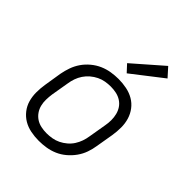

<svg xmlns="http://www.w3.org/2000/svg" viewBox="-214 -892 1027 1027"><g transform="rotate(45 300.0 -378.5)"><path d="M252 8Q252 8 252 8Q252 8 252 8Q221 8 191 2Q161 -4 136.5 -18.5Q112 -33 94 -56Q76 -79 68 -107Q60 -135 60 -166Q60 -197 65 -228L81 -328Q86 -355 95.5 -382Q105 -409 121.5 -433Q138 -457 161.5 -476.5Q185 -496 211.5 -507.5Q238 -519 266 -523.5Q294 -528 321 -528Q321 -528 321 -528Q321 -528 321 -528Q352 -528 382 -522Q412 -516 437 -501.5Q462 -487 479.5 -464Q497 -441 505.5 -413Q514 -385 514 -354Q514 -323 509 -292L492 -192Q488 -165 478.5 -138Q469 -111 452 -87Q435 -63 412 -43.5Q389 -24 362.5 -12.5Q336 -1 308 3.5Q280 8 252 8ZM253 -50Q273 -50 294 -53.5Q315 -57 334.5 -66.5Q354 -76 371 -90.5Q388 -105 399.5 -123Q411 -141 418 -161Q425 -181 428 -202L445 -302Q449 -323 449 -344.5Q449 -366 444 -386Q439 -406 428 -422.5Q417 -439 400 -450Q383 -461 362.5 -465.5Q342 -470 320 -470Q300 -470 279.5 -466.5Q259 -463 239.5 -453.5Q220 -444 203 -429.5Q186 -415 174 -397Q162 -379 155 -359Q148 -339 145 -318L128 -218Q125 -197 124.5 -175.5Q124 -154 129 -134Q134 -114 145.5 -97.5Q157 -81 173.5 -70Q190 -59 211 -54.5Q232 -50 253 -50ZM330 -580 293 -620 459 -765 504 -715Z"/></g></svg>

Font: Iosevka SS04 Lt Ex Obl
Style: Regular
Weight: 300
Width: 7
Italic angle: -9°
Monospace: yes
Designer: Belleve Invis
Foundry: Belleve Invis
Version: Version 19.0.0; ttfautohint (v1.8.4)